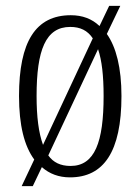

<svg xmlns="http://www.w3.org/2000/svg" viewBox="-20 -596 479 656"><path d="M97 -51 54 40H92L123 -25C149 -2 181 10 219 10C334 10 395 -77 395 -268C395 -364 377 -435 345 -480L391 -576H353L320 -507C294 -532 261 -544 222 -544C102 -544 45 -454 45 -268C45 -168 63 -97 97 -51ZM297 -465 127 -101C112 -142 105 -197 105 -268C105 -425 136 -504 220 -504C254 -504 279 -492 297 -465ZM221 -29C187 -29 162 -41 145 -65L315 -428C328 -390 334 -337 334 -268C334 -111 304 -29 221 -29Z"/></svg>

Font: Noto Serif Tamil ExtraCondensed Light
Style: Italic
Weight: 300
Width: 2
Italic angle: -12°
Designer: Indian Type Foundry, Tom Grace, and the Monotype Design Team
Foundry: Monotype Imaging Inc.
Version: Version 2.003